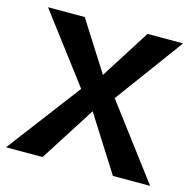

<svg xmlns="http://www.w3.org/2000/svg" viewBox="-111 -671 771 762"><g transform="rotate(15 274.0 -290.0)"><path d="M-22 0H128L273 -227L417 0H570L344 -300L550 -580H404L275 -377L146 -580H-5L206 -301Z"/></g></svg>

Font: Charger Pro
Style: UltraNar
Weight: 900
Designer: Jasper
Foundry: Cannot Into Space Fonts
Version: Version 1.09